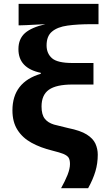

<svg xmlns="http://www.w3.org/2000/svg" viewBox="-20 -780 565 1002"><path d="M298.8 202.1Q319.3 165.5 332.5 132.8Q345.2 100.1 345.2 76.2Q345.2 54.2 337.9 42.5Q330.1 31.2 310.1 22.9Q293.5 16.1 252.9 5.9Q190.9 -9.3 144 -35.2Q97.2 -61 71.3 -102.1Q44.9 -143.1 44.9 -204.1Q44.9 -351.1 192.9 -395V-399.9Q75.7 -424.3 76.2 -523.9Q76.2 -576.7 110.4 -607.4Q144.5 -637.2 216.8 -653.8Q205.1 -653.3 167 -651.4Q127.4 -649.4 118.7 -648.9Q90.3 -647.9 87.9 -647.9H77.1V-759.8H494.1V-653.8H457Q385.3 -653.8 332.5 -646.5Q279.8 -639.2 251.5 -615.2Q223.1 -591.8 223.1 -543Q223.1 -501 251.5 -476.1Q279.8 -451.2 358.9 -451.2H467.8V-338.9H357.9Q273.4 -338.9 234.9 -311.5Q196.8 -284.2 196.8 -224.1Q196.8 -181.6 213.9 -160.2Q230 -139.6 261.7 -129.9Q288.6 -122.6 335 -111.8Q400.4 -98.6 432.6 -78.1Q465.3 -57.6 478 -30.3Q490.2 -2.9 490.2 26.9Q490.2 72.8 478 113.8Q465.3 156.7 439.9 202.1Z"/></svg>

Font: Droid Sans Thai
Style: Bold
Weight: 700
Designer: Steve Matteson
Foundry: Ascender Corporation
Version: Version 1.00